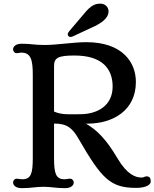

<svg xmlns="http://www.w3.org/2000/svg" viewBox="-20 -1004 830 1032"><path d="M50.3 -22.9C50.3 -11.2 61 7.3 96.7 7.3C147.5 7.3 172.4 0 213.4 0C254.4 0 279.3 7.3 330.1 7.3C365.7 7.3 376.5 -11.2 376.5 -22.9C376.5 -32.2 369.1 -43.5 357.4 -43.5C343.8 -43.5 339.4 -40.5 326.2 -40.5C279.8 -40.5 270.5 -73.2 270.5 -153.8V-339.8C341.8 -340.3 370.1 -314 403.3 -256.3C527.3 -41.5 574.2 5.9 712.4 5.9C766.1 5.9 790 -12.2 790 -26.9C790 -39.6 789.6 -55.2 768.6 -56.2C757.8 -56.6 754.4 -49.8 740.7 -49.8C709.5 -49.8 663.6 -64 610.4 -154.8C550.3 -256.3 501 -305.2 441.9 -339.4H449.7C587.4 -339.4 710.4 -410.6 710.4 -563.5C710.4 -670.4 636.7 -777.3 444.3 -777.3C373.5 -777.3 287.6 -762.2 219.7 -762.2C161.1 -762.2 149.4 -769 96.7 -769C61 -769 50.3 -750.5 50.3 -739.3C50.3 -728.5 57.6 -718.3 69.3 -718.3C79.6 -718.3 85 -721.2 93.8 -721.2C146 -721.2 156.2 -683.1 156.2 -601.6V-153.8C156.2 -73.2 147 -40.5 100.6 -40.5C85 -40.5 81.1 -43.5 69.3 -43.5C57.6 -43.5 50.3 -32.2 50.3 -22.9ZM270.5 -404.3V-649.4C270.5 -693.8 293.5 -705.6 380.9 -705.6C528.3 -705.6 585.4 -635.3 585.4 -538.6C585.4 -435.1 502 -390.1 411.1 -390.1C353 -390.1 314.5 -385.3 270.5 -404.3ZM359.4 -805.2C364.3 -805.2 369.6 -807.1 381.3 -813L496.6 -866.7C541 -890.6 563.5 -914.6 563.5 -942.9C563.5 -967.3 543.9 -984.4 519.5 -984.4C491.2 -984.4 467.8 -975.1 430.2 -928.2L352.5 -836.9C347.2 -830.1 344.2 -825.2 344.2 -819.3C344.2 -813.5 348.6 -805.2 359.4 -805.2Z"/></svg>

Font: Stoke
Style: Regular
Weight: 400
Designer: Nicole Fally
Foundry: Nicole Fally
Version: Version 1.002